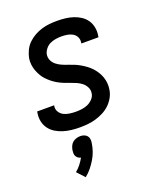

<svg xmlns="http://www.w3.org/2000/svg" viewBox="-144 -616 787 953"><g transform="rotate(-20 250.0 -139.0)"><path d="M200 8Q178 8 155.5 5.5Q133 3 112.5 -3.5Q92 -10 74 -21Q56 -32 43.5 -49Q31 -66 26.5 -87.5Q22 -109 26 -132L27 -139H117L116 -136Q113 -119 121.5 -105Q130 -91 143.5 -84Q157 -77 174 -74.5Q191 -72 208 -72Q223 -72 239 -74Q255 -76 270 -82.5Q285 -89 297.5 -102Q310 -115 312 -131Q315 -148 307.5 -163Q300 -178 287.5 -188Q275 -198 260 -204.5Q245 -211 229 -216.5Q213 -222 198 -228Q183 -234 169 -242Q155 -250 142.5 -260Q130 -270 119 -281.5Q108 -293 100 -307Q92 -321 86.5 -336Q81 -351 79 -368Q77 -385 80 -402Q84 -422 93.5 -441.5Q103 -461 118.5 -476Q134 -491 153 -501.5Q172 -512 192 -518Q212 -524 232.5 -526Q253 -528 273 -528Q295 -528 316.5 -525.5Q338 -523 358 -516.5Q378 -510 395.5 -498.5Q413 -487 424.5 -470Q436 -453 440 -431.5Q444 -410 440 -388L439 -381H349V-384Q352 -400 345.5 -414Q339 -428 326 -435.5Q313 -443 297.5 -445.5Q282 -448 266 -448Q252 -448 236.5 -445.5Q221 -443 207 -436.5Q193 -430 182.5 -417Q172 -404 169 -390Q166 -372 173 -357Q180 -342 193 -332Q206 -322 221 -315.5Q236 -309 251.5 -304Q267 -299 282.5 -292.5Q298 -286 311.5 -278Q325 -270 338 -260.5Q351 -251 362 -239Q373 -227 381.5 -213.5Q390 -200 395.5 -184.5Q401 -169 402.5 -152Q404 -135 401 -118Q398 -97 387 -77.5Q376 -58 360 -43Q344 -28 324 -18Q304 -8 283.5 -2Q263 4 242 6Q221 8 200 8ZM142 250 105 210Q120 198 132 182.5Q144 167 153 151Q145 149 138.5 144Q132 139 128.5 132.5Q125 126 125 117.5Q125 109 126 101Q128 90 132.5 80Q137 70 145 63Q153 56 164.5 52.5Q176 49 186 49Q196 49 205.5 52.5Q215 56 221 63Q227 70 228.5 80Q230 90 228 101Q225 122 218 142.5Q211 163 199.5 182Q188 201 174 218.5Q160 236 142 250Z"/></g></svg>

Font: Iosevka Term Curly Medium
Style: Italic
Weight: 500
Italic angle: -9°
Designer: Belleve Invis
Foundry: Belleve Invis
Version: Version 32.3.0